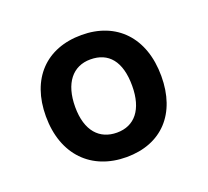

<svg xmlns="http://www.w3.org/2000/svg" viewBox="-81 -626 655 606"><g transform="rotate(-20 246.5 -322.5)"><path d="M249 -117C367 -117 439 -194 439 -320C439 -450 363 -528 246 -528C127 -528 53 -451 53 -325C53 -195 132 -117 249 -117ZM247 -200C189 -200 150 -240 150 -321C150 -401 187 -446 246 -446C307 -446 342 -405 342 -323C342 -243 306 -200 247 -200Z"/></g></svg>

Font: Noto Sans Devanagari SemiCondensed Medium
Style: Regular
Weight: 500
Width: 4
Designer: Jelle Bosma - Monotype Design Team
Foundry: Monotype Imaging Inc.
Version: Version 2.004